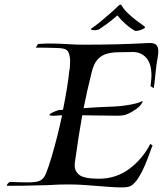

<svg xmlns="http://www.w3.org/2000/svg" viewBox="-20 -824 711 838"><path d="M509 -6Q485 -6 447.5 -9Q410 -12 357 -16Q317 -19 284 -19Q262 -19 239.5 -18.5Q217 -18 189 -16Q175 -16 146 -15Q117 -14 82 -13.5Q47 -13 14 -13H13Q10 -13 10 -15Q10 -19 15.5 -24.5Q21 -30 25 -30Q49 -29 68 -28.5Q87 -28 102 -28Q138 -28 154.5 -35.5Q171 -43 181 -67.5Q191 -92 206 -142Q219 -186 230.5 -232Q242 -278 251 -321Q244 -320 235 -320Q226 -320 219 -319H208Q196 -319 196 -322Q196 -327 210 -333.5Q224 -340 232 -342Q235 -344 241.5 -344Q248 -344 255 -345Q266 -400 273 -444Q280 -488 282 -511Q284 -520 285 -532.5Q286 -545 286 -558Q286 -577 280 -593Q274 -609 255 -612Q247 -614 229 -614.5Q211 -615 191.5 -615.5Q172 -616 158 -616H136L146 -632L165 -633Q173 -634 181.5 -634Q190 -634 198 -634Q237 -634 273.5 -631.5Q310 -629 344 -629Q421 -629 485 -630.5Q549 -632 624 -636Q650 -638 660.5 -629.5Q671 -621 671 -600Q671 -589 668 -572Q662 -539 660 -516Q658 -493 654 -459Q653 -456 652 -447.5Q651 -439 651 -439L637 -448Q637 -448 638 -456Q639 -464 639 -466Q640 -474 640.5 -481Q641 -488 641 -495Q641 -546 618.5 -571.5Q596 -597 560 -597Q527 -596 498.5 -596Q470 -596 446.5 -589.5Q423 -583 406 -564.5Q389 -546 380 -508Q358 -420 345 -352Q374 -354 407 -356Q440 -358 477 -359Q500 -360 525.5 -363.5Q551 -367 571 -372Q591 -377 597 -381Q602 -384 602.5 -382Q603 -380 600 -375Q592 -360 573 -347Q554 -334 540 -328Q528 -322 516 -320.5Q504 -319 490 -319Q436 -319 401 -320Q366 -321 339 -321Q331 -276 323.5 -229Q316 -182 308 -123Q307 -118 306.5 -112.5Q306 -107 306 -102Q306 -76 327 -60Q348 -44 412 -44Q487 -44 545 -87.5Q603 -131 636 -196L646 -189Q641 -178 632.5 -154Q624 -130 612 -101.5Q600 -73 585 -49Q570 -25 552 -13Q541 -6 509 -6ZM570 -689Q551 -699 529 -718.5Q507 -738 495 -754Q494 -756 492 -756Q490 -756 489 -754Q468 -735 443.5 -717.5Q419 -700 411 -695Q408 -694 402.5 -693Q397 -692 393 -692Q386 -692 380 -694Q374 -696 378 -699Q396 -711 418 -729Q440 -747 461.5 -766Q483 -785 497 -799Q506 -808 511 -800Q519 -785 536 -768.5Q553 -752 573 -736.5Q593 -721 610 -709Q617 -705 608 -699.5Q599 -694 586.5 -691Q574 -688 570 -689Z"/></svg>

Font: Kings
Style: Regular
Weight: 400
Designer: Robert E. Leuschke
Foundry: Robert E. Leuschke
Version: Version 1.010; ttfautohint (v1.8.3)